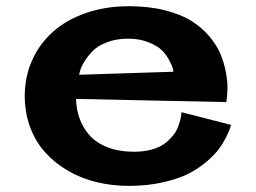

<svg xmlns="http://www.w3.org/2000/svg" viewBox="-20 -588 827 621"><path d="M226.1 -268.1Q226.6 -234.4 237.3 -204.8Q248 -175.3 269.5 -150.6Q291 -126 328.1 -111.6Q365.2 -97.2 414.1 -97.2Q444.8 -97.2 470.2 -104.2Q495.6 -111.3 511 -122.6Q526.4 -133.8 537.8 -147.5Q549.3 -161.1 554.7 -174.8Q560.1 -188.5 563 -199.7Q565.9 -210.9 566.4 -217.8L566.9 -225.1L727.1 -184.1Q726.1 -180.2 723.9 -172.9Q721.7 -165.5 711.7 -145.3Q701.7 -125 688 -106.2Q674.3 -87.4 647.7 -64.7Q621.1 -42 588.4 -25.6Q555.7 -9.3 505.6 2Q455.6 13.2 397 13.2Q342.8 13.2 293 1.2Q243.2 -10.7 200.9 -35.2Q158.7 -59.6 127.2 -94Q95.7 -128.4 77.9 -175.5Q60.1 -222.7 60.1 -277.8Q60.1 -339.4 83.7 -392.6Q107.4 -445.8 150.6 -484.6Q193.8 -523.4 257.3 -545.7Q320.8 -567.9 397 -567.9Q461.4 -567.9 513.4 -554.7Q565.4 -541.5 599.1 -520.3Q632.8 -499 657 -470.5Q681.2 -441.9 693.1 -413.1Q705.1 -384.3 710.7 -353.8Q716.3 -323.2 715.8 -300Q715.3 -276.9 711.9 -257.8ZM541 -356Q540.5 -360.4 538.8 -367.4Q537.1 -374.5 527.3 -393.1Q517.6 -411.6 503.2 -425.8Q488.8 -439.9 460 -451.4Q431.2 -462.9 394 -462.9Q355.5 -462.9 325 -450.9Q294.4 -439 278.3 -421.6Q262.2 -404.3 252 -387.2Q241.7 -370.1 238.8 -358.4L235.8 -346.2Z"/></svg>

Font: Sporting Grotesque
Style: Bold
Weight: 700
Designer: Lucas LE BIHAN
Foundry: Lucas LE BIHAN
Version: Version 2.002;PS 2.2;hotconv 1.0.88;makeotf.lib2.5.647800